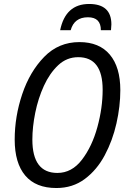

<svg xmlns="http://www.w3.org/2000/svg" viewBox="-20 -937 649 967"><path d="M264 10Q346 10 407 -35.5Q468 -81 507.5 -155Q547 -229 566.5 -315.5Q586 -402 586 -483Q586 -599 533 -662Q480 -725 380 -725Q275 -725 202.5 -650.5Q130 -576 92 -463Q54 -350 54 -234Q54 -116 107 -53Q160 10 264 10ZM269 -66Q143 -66 143 -234Q143 -297 157.5 -369Q172 -441 201 -504.5Q230 -568 273 -608.5Q316 -649 374 -649Q497 -649 497 -485Q497 -394 470.5 -297Q444 -200 393 -133Q342 -66 269 -66ZM283 -785H336Q354 -850 423 -850Q488 -850 488 -785H539Q541 -803 541 -814Q541 -917 429 -917Q310 -917 283 -785Z"/></svg>

Font: Noto Sans UI SemiCondensed
Style: Italic
Weight: 400
Width: 4
Italic angle: -12°
Designer: Monotype Design Team
Foundry: Monotype Imaging Inc.
Version: Version 1.901